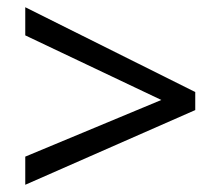

<svg xmlns="http://www.w3.org/2000/svg" viewBox="-20 -628 612 532"><path d="M50 -194 427 -351 50 -530V-608L521 -373V-323L50 -116Z"/></svg>

Font: Noto Sans Old Sogdian
Style: Regular
Weight: 400
Designer: Monotype Design Team
Foundry: Monotype Imaging Inc.
Version: Version 2.002; ttfautohint (v1.8.4.7-5d5b)